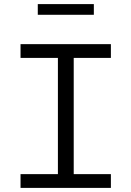

<svg xmlns="http://www.w3.org/2000/svg" viewBox="-20 -915 640 935"><path d="M80 0V-67H262V-633H80V-700H520V-633H339V-67H520V0ZM164 -843V-895H437V-843Z"/></svg>

Font: Red Hat Mono VF Light
Style: Regular
Weight: 300
Monospace: yes
Designer: Pentagram, MCKL
Foundry: Pentagram, MCKL
Version: Version 1.023